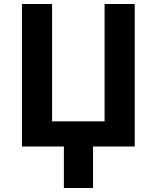

<svg xmlns="http://www.w3.org/2000/svg" viewBox="-20 -734 785 962"><path d="M655 0H446V208H300V0H90V-714H241V-126H504V-714H655Z"/></svg>

Font: Noto IKEA Simplified Chinese
Style: Bold
Weight: 700
Designer: Monotype Design Team
Foundry: Monotype Imaging Inc.
Version: Version 1.100